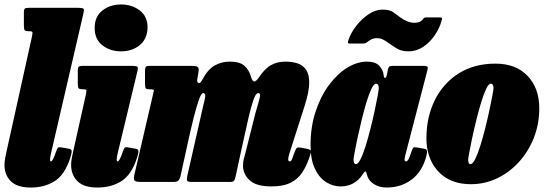

<svg xmlns="http://www.w3.org/2000/svg" viewBox="-23 -815 2438 860"><path d="M349.5 -750 205 -126Q204 -121.5 202.5 -113.2Q201 -105 201 -101Q201 -92 205 -92Q213.5 -92 228 -135.5Q233 -150 236.8 -153.5Q240.5 -157 250.5 -155L287 -148.5Q299.5 -146.5 298 -134.2Q296.5 -122 291 -106Q266.5 -31.5 221.2 -3.2Q176 25 115 25Q53.5 25 25.2 -3.5Q-3 -32 -3 -77Q-3 -91.5 0.8 -110Q4.5 -128.5 7 -140L119 -646Q123 -664.5 122.5 -669.8Q122 -675 110.5 -675H107.5Q92 -675 88 -679.2Q84 -683.5 84 -700V-759Q84 -773.5 88.8 -776.8Q93.5 -780 107.5 -780H323.5Q348.5 -780 351.8 -775.2Q355 -770.5 349.5 -750Z M401 -690Q401 -741 435.8 -768Q470.5 -795 519 -795Q568 -795 603.2 -768Q638.5 -741 638 -690Q636 -639 602 -612Q568 -585 519 -585Q470.5 -585 435.8 -612Q401 -639 401 -690ZM591 -490 503.5 -126Q502.5 -121.5 501 -113.2Q499.5 -105 499.5 -101Q499.5 -92 504 -92Q512.5 -92 527 -135.5Q532 -150 535.8 -153.5Q539.5 -157 549.5 -155L586 -148.5Q598.5 -146.5 597 -134.2Q595.5 -122 590 -106Q565.5 -31.5 520.2 -3.2Q475 25 413.5 25Q352 25 323.8 -3.5Q295.5 -32 295.5 -77Q295.5 -91.5 299.2 -110Q303 -128.5 305.5 -140L360.5 -386Q364.5 -404.5 364 -409.8Q363.5 -415 352 -415H349Q333.5 -415 329.5 -419.2Q325.5 -423.5 325.5 -440V-499Q325.5 -513.5 330.2 -516.8Q335 -520 349 -520H565Q590 -520 593.2 -515.2Q596.5 -510.5 591 -490Z M649.5 -520H836Q853 -520 861 -516Q869 -512 866.5 -496L860.5 -459Q858.5 -448 865.5 -443.5Q872.5 -439 883 -457.5Q907 -503.5 937.8 -521.2Q968.5 -539 1006.5 -539Q1051 -539 1071.5 -520.5Q1092 -502 1099.5 -476Q1107 -450.5 1115.2 -449.8Q1123.5 -449 1136 -467.5Q1163 -508 1191.2 -523.5Q1219.5 -539 1255.5 -539Q1285 -539 1309.5 -531.2Q1334 -523.5 1348.2 -502.2Q1362.5 -481 1362 -442.2Q1361.5 -403.5 1341.5 -341L1272.5 -125Q1269.5 -115.5 1268.8 -109.8Q1268 -104 1268 -101Q1268 -92 1275.5 -92Q1281 -92 1285.5 -103.2Q1290 -114.5 1297 -135Q1302 -148.5 1306.5 -152.2Q1311 -156 1325 -153.5L1349.5 -149Q1367.5 -145.5 1369.2 -139.5Q1371 -133.5 1363 -110Q1350.5 -73.5 1331.8 -44Q1313 -14.5 1280 2.8Q1247 20 1192.5 20Q1125 20 1095.2 -7.5Q1065.5 -35 1065.5 -73Q1065.5 -87.5 1068.5 -100.8Q1071.5 -114 1075 -125L1121.5 -310Q1136 -358 1140.5 -378Q1145 -398 1133.5 -398Q1123 -398 1112.2 -367.8Q1101.5 -337.5 1089.8 -286Q1078 -234.5 1064 -170.5L1031.5 -21Q1029.5 -10.5 1025 -5.2Q1020.5 0 1007.5 0H836.5Q818 0 815.2 -5.5Q812.5 -11 816 -27.5L886.5 -338Q897.5 -379.5 896.2 -388.8Q895 -398 886.5 -398Q878.5 -398 867.8 -367.8Q857 -337.5 844 -285.8Q831 -234 817 -169.5L785.5 -26Q782.5 -13.5 776.5 -6.8Q770.5 0 754.5 0H609.5Q583.5 0 579 -6.8Q574.5 -13.5 579 -33L661 -386Q665 -403.5 666.2 -409.2Q667.5 -415 651.5 -415H646.5Q634.5 -415 630.5 -418.8Q626.5 -422.5 626.5 -442V-494Q626.5 -510.5 629.8 -515.2Q633 -520 649.5 -520Z M1886.5 -115.5Q1869 -47.5 1821.5 -11.2Q1774 25 1708.5 25Q1677 25 1653.8 10.8Q1630.5 -3.5 1623 -24.5Q1621 -30.5 1620.2 -33.8Q1619.5 -37 1618.5 -39.5Q1615.5 -49.5 1611.8 -46.8Q1608 -44 1599 -30.5Q1584 -8 1559.5 6Q1535 20 1502.5 20Q1468.5 20 1437.8 0.8Q1407 -18.5 1387.5 -59.2Q1368 -100 1368 -165Q1368 -247.5 1390.8 -316Q1413.5 -384.5 1450.8 -434.5Q1488 -484.5 1532.5 -511.8Q1577 -539 1620.5 -539Q1660 -539 1677 -519Q1694 -499 1695.5 -478.5Q1696.5 -466.5 1701.8 -465.8Q1707 -465 1711.5 -487L1714.5 -504Q1716.5 -513 1720.5 -516.5Q1724.5 -520 1737 -520H1871.5Q1889.5 -520 1892 -515.5Q1894.5 -511 1890.5 -497L1794 -126Q1793 -121.5 1791 -113.2Q1789 -105 1789 -101Q1789 -92 1796 -92Q1800 -92 1805 -98.5Q1810 -105 1821.5 -140Q1825.5 -151.5 1828.8 -154.2Q1832 -157 1850.5 -153.5L1878.5 -148.5Q1887 -147 1889.2 -140.8Q1891.5 -134.5 1886.5 -115.5ZM1673.5 -420Q1674 -428.5 1670.8 -434.2Q1667.5 -440 1661 -440Q1651.5 -440 1640.5 -416.8Q1629.5 -393.5 1618.2 -356.5Q1607 -319.5 1596.8 -277.2Q1586.5 -235 1578.2 -196.2Q1570 -157.5 1565.2 -131.2Q1560.5 -105 1560.5 -100Q1560.5 -93.5 1562.5 -86.8Q1564.5 -80 1571.5 -80Q1581 -80 1592.2 -102.5Q1603.5 -125 1614.8 -161.2Q1626 -197.5 1636.5 -239Q1647 -280.5 1655.2 -319.2Q1663.5 -358 1668.5 -385.5Q1673.5 -413 1673.5 -420ZM1807.5 -585Q1776 -585 1756.8 -596.5Q1737.5 -608 1721.5 -619.5Q1704.5 -632 1692.5 -638Q1680.5 -644 1665.5 -644Q1650 -644 1639.2 -638Q1628.5 -632 1622.5 -627Q1614 -620 1605.5 -620H1544.5Q1536 -620 1535.5 -623.8Q1535 -627.5 1537.5 -635Q1548 -667 1572.2 -698.5Q1596.5 -730 1627.8 -751Q1659 -772 1690 -772Q1721.5 -772 1737.8 -760.8Q1754 -749.5 1769.5 -737.5Q1785.5 -725.5 1801.8 -719.2Q1818 -713 1830.5 -713Q1843 -713 1852.2 -715.5Q1861.5 -718 1869 -726Q1873.5 -731 1875.8 -734Q1878 -737 1885 -737H1949Q1959.5 -737 1956 -726Q1946.5 -689 1924.2 -656.8Q1902 -624.5 1872 -604.8Q1842 -585 1807.5 -585Z M1887 -195Q1887 -290 1924.2 -365.8Q1961.5 -441.5 2031 -485.8Q2100.5 -530 2196.5 -530Q2288 -530 2340.2 -475Q2392.5 -420 2392.5 -330Q2392.5 -259 2368 -197.2Q2343.5 -135.5 2300.8 -88.8Q2258 -42 2203 -16Q2148 10 2086.5 10Q2021.5 10 1977 -17.2Q1932.5 -44.5 1909.8 -91Q1887 -137.5 1887 -195ZM2074 -100Q2074 -92.5 2076 -86.2Q2078 -80 2084.5 -80Q2094.5 -80 2105.8 -103Q2117 -126 2128.5 -162.5Q2140 -199 2150.5 -241Q2161 -283 2169.2 -321.5Q2177.5 -360 2182.5 -387Q2187.5 -414 2187.5 -420Q2187.5 -427 2185 -433.5Q2182.5 -440 2175 -440Q2165.5 -440 2154.5 -416.8Q2143.5 -393.5 2132.2 -356.5Q2121 -319.5 2110.5 -277.2Q2100 -235 2091.8 -196.2Q2083.5 -157.5 2078.8 -131.2Q2074 -105 2074 -100Z"/></svg>

Font: Besley* Condensed Fatface
Style: Italic
Weight: 900
Width: 3
Italic angle: -13°
Designer: Owen Earl
Foundry: indestructible type*
Version: Version 3.000; ttfautohint (v1.8.3)